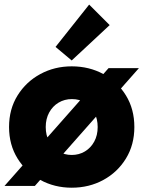

<svg xmlns="http://www.w3.org/2000/svg" viewBox="-21 -832 642 859"><path d="M-1 0 464.8 -527.3H600.6L134.8 0ZM299.8 7.8Q223.1 7.8 159.4 -26.9Q95.7 -61.5 57.6 -122.8Q19.5 -184.1 19.5 -263.7Q19.5 -343.8 57.6 -405Q95.7 -466.3 159.4 -500.7Q223.1 -535.2 299.8 -535.2Q377.9 -535.2 441.4 -500.7Q504.9 -466.3 542.5 -405Q580.1 -343.8 580.1 -263.7Q580.1 -184.1 542.5 -122.8Q504.9 -61.5 441.4 -26.9Q377.9 7.8 299.8 7.8ZM299.8 -138.7Q332.5 -138.7 358.9 -154.5Q385.3 -170.4 400.6 -198.5Q416 -226.6 416 -263.7Q416 -299.3 401.4 -327.6Q386.7 -356 360.8 -372.3Q335 -388.7 300.8 -388.7Q267.6 -388.7 241 -372.8Q214.4 -356.9 199 -328.6Q183.6 -300.3 183.6 -263.7Q183.6 -226.6 199.2 -198.5Q214.8 -170.4 241.2 -154.5Q267.6 -138.7 299.8 -138.7ZM299.8 -561.5 227.5 -622.1 377.9 -811.5 469.7 -719.7Z"/></svg>

Font: Reddit Sans Black
Style: Regular
Weight: 900
Version: Version 1.014